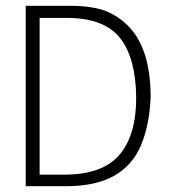

<svg xmlns="http://www.w3.org/2000/svg" viewBox="-20 -643 590 664"><path d="M69 1V-623H219Q307 -623 355 -601Q403 -579 437 -538Q470 -497 485.5 -439Q501 -381 501 -308Q497 -211 468 -141.5Q439 -72 375.5 -35.5Q312 1 206 1ZM117 -39H202Q334 -39 392.5 -107Q451 -175 451 -304Q450 -441 396 -510.5Q342 -580 215 -581H117Z"/></svg>

Font: Inconsolata SemiExpanded Light
Style: Regular
Weight: 300
Width: 6
Monospace: yes
Designer: Raph Levien, Cyreal, Brenton Simpson
Foundry: Raph Levien, Cyreal, Google
Version: Version 3.001; ttfautohint (v1.8.2.53-6de2)